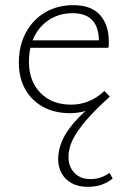

<svg xmlns="http://www.w3.org/2000/svg" viewBox="-20 -434 492 743"><path d="M251 4Q192 4 147.5 -20Q103 -44 78 -88Q53 -132 53 -191Q53 -258 80.5 -308.5Q108 -359 155.5 -386.5Q203 -414 263 -414Q333 -414 367 -376Q401 -338 401 -273Q401 -267 401 -261Q401 -255 399 -249H363V-271Q363 -328 337.5 -355.5Q312 -383 261 -383Q212 -383 173.5 -359.5Q135 -336 113.5 -294Q92 -252 92 -195Q92 -120 136.5 -74.5Q181 -29 256 -29Q289 -29 321.5 -41.5Q354 -54 384 -82L405 -60Q380 -37 353.5 -22.5Q327 -8 301.5 -2Q276 4 251 4ZM318 289Q283 289 257.5 275Q232 261 218.5 236.5Q205 212 205 182Q205 148 219.5 113Q234 78 266 41Q298 4 351 -39L405 -60Q348 -9 313 32Q278 73 261.5 106.5Q245 140 245 173Q245 211 268 235Q291 259 329 259Q353 259 370.5 252.5Q388 246 404 235L416 257Q396 273 372.5 281Q349 289 318 289ZM86 -249 92 -278H391V-249Z"/></svg>

Font: Ysabeau Infant ExtraLight
Style: Regular
Weight: 250
Designer: Christian Thalmann (Catharsis Fonts)
Version: Version 2.001;gftools[0.9.30]; featfreeze: ss01,ss02,lnum